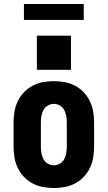

<svg xmlns="http://www.w3.org/2000/svg" viewBox="-20 -935 540 963"><path d="M250 8Q223 8 195.5 3Q168 -2 143.5 -15Q119 -28 100 -48Q81 -68 69 -93Q57 -118 52.5 -145.5Q48 -173 48 -200V-320Q48 -347 52.5 -374.5Q57 -402 69 -427Q81 -452 100 -472Q119 -492 143.5 -505Q168 -518 195.5 -523Q223 -528 250 -528Q277 -528 304.5 -523Q332 -518 356.5 -505Q381 -492 400 -472Q419 -452 431 -427Q443 -402 447.5 -374.5Q452 -347 452 -320V-200Q452 -173 447.5 -145.5Q443 -118 431 -93Q419 -68 400 -48Q381 -28 356.5 -15Q332 -2 304.5 3Q277 8 250 8ZM250 -106Q266 -106 280.5 -114.5Q295 -123 302.5 -137.5Q310 -152 312.5 -168Q315 -184 315 -200V-320Q315 -336 312.5 -352Q310 -368 302.5 -382.5Q295 -397 280.5 -405.5Q266 -414 250 -414Q234 -414 219.5 -405.5Q205 -397 197.5 -382.5Q190 -368 187.5 -352Q185 -336 185 -320V-200Q185 -184 187.5 -168Q190 -152 197.5 -137.5Q205 -123 219.5 -114.5Q234 -106 250 -106ZM165 -585V-756H336V-585ZM100 -835V-915H400V-835Z"/></svg>

Font: Iosevka SS04 Heavy
Style: Regular
Weight: 900
Monospace: yes
Designer: Belleve Invis
Foundry: Belleve Invis
Version: Version 19.0.0; ttfautohint (v1.8.4)